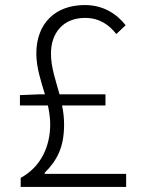

<svg xmlns="http://www.w3.org/2000/svg" viewBox="-20 -741 575 761"><path d="M59 -323H170C175 -298 179 -274 179 -248C179 -162 143 -80 62 -36V0H480V-52H157V-56C206 -105 234 -157 234 -247C234 -274 231 -299 226 -323H398V-367H216C201 -422 182 -473 182 -529C182 -609 229 -670 317 -670C374 -670 412 -643 441 -606L478 -641C444 -684 392 -721 316 -721C198 -721 124 -647 124 -529C124 -473 142 -421 158 -367H133L59 -364Z"/></svg>

Font: GenYoGothic2 TW L
Style: Regular
Weight: 300
Version: Version 2.100;PS 2.1;hotconv 16.6.51;makeotf.lib2.5.65220 DE